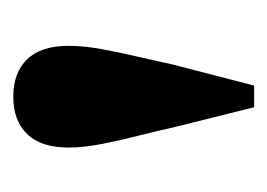

<svg xmlns="http://www.w3.org/2000/svg" viewBox="-78 -792 410 295"><g transform="rotate(-90 127.5 -644.0)"><path d="M127 -829.1Q163.6 -829.1 184.3 -807.9Q205.1 -786.6 205.1 -744.1Q205.1 -720.2 199.7 -691.4Q194.3 -662.6 187.7 -634.8Q181.2 -606.9 176.8 -585.9L144 -459H110.8L79.1 -585.9Q74.7 -606.9 67.4 -635.3Q60.1 -663.6 54.4 -692.4Q48.8 -721.2 48.8 -744.1Q48.8 -786.6 69.6 -807.9Q90.3 -829.1 127 -829.1Z"/></g></svg>

Font: Source Han Serif TW Heavy
Style: Regular
Weight: 900
Designer: Ryoko NISHIZUKA Ë•øÂ°öÊ∂ºÂ≠ê (kana & ideographs); Frank Grie√ühammer (Latin, Greek & Cyrillic); Wenlong ZHANG Âº†ÊñáÈæô 
Foundry: Adobe
Version: Version 2.003;hotconv 1.1.1;makeotfexe 2.6.0